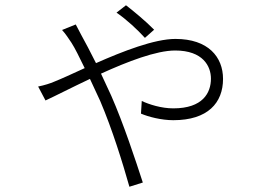

<svg xmlns="http://www.w3.org/2000/svg" viewBox="-20 -639 1040 730"><path d="M531 -495 566 -526C536 -557 484 -600 459 -619L423 -591C461 -565 503 -526 531 -495ZM125 -310 153 -257C190 -274 252 -306 322 -339L361 -255C407 -147 446 -21 472 71L523 55C495 -31 450 -168 403 -275L364 -359C465 -405 574 -447 646 -447C752 -447 782 -387 782 -340C782 -286 751 -227 639 -227C593 -227 547 -242 519 -255L516 -207C544 -195 593 -182 639 -182C770 -182 828 -248 828 -339C828 -422 772 -491 647 -491C567 -491 447 -444 345 -399C324 -441 303 -481 289 -506C282 -519 275 -532 268 -546L216 -525C228 -512 243 -490 252 -476C265 -456 282 -421 302 -380C254 -358 213 -339 185 -328C171 -322 150 -315 125 -310Z"/></svg>

Font: Noto Sans CJK SC Light
Style: Regular
Weight: 300
Designer: Ryoko NISHIZUKA 西塚涼子 (kana, bopomofo & ideographs); Paul D. Hunt (Latin, Greek & Cyrillic); Sandoll Communications 산돌커뮤니
Foundry: Adobe
Version: Version 2.004;hotconv 1.0.118;makeotfexe 2.5.65603